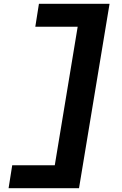

<svg xmlns="http://www.w3.org/2000/svg" viewBox="-20 -843 640 1006"><path d="M25 143 44 23H267L387 -703H165L184 -823H554L394 143Z"/></svg>

Font: Iosevka Slab HvExObl
Style: Regular
Weight: 900
Width: 7
Italic angle: -9°
Monospace: yes
Designer: Belleve Invis
Foundry: Belleve Invis
Version: Version 11.1.1; ttfautohint (v1.8.3)